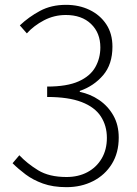

<svg xmlns="http://www.w3.org/2000/svg" viewBox="-20 -761 568 794"><path d="M255 13Q199 13 157.5 -2Q116 -17 85.5 -40Q55 -63 32 -86L60 -119Q92 -85 137.5 -57Q183 -29 255 -29Q304 -29 341.5 -49Q379 -69 400.5 -105.5Q422 -142 422 -191Q422 -241 397 -279.5Q372 -318 317.5 -339Q263 -360 175 -360V-403Q257 -403 305 -424.5Q353 -446 374 -483Q395 -520 395 -565Q395 -625 356.5 -662Q318 -699 252 -699Q204 -699 162 -677Q120 -655 91 -623L62 -656Q99 -691 145.5 -716Q192 -741 253 -741Q307 -741 350.5 -720Q394 -699 419.5 -660.5Q445 -622 445 -568Q445 -495 406.5 -450Q368 -405 310 -385V-381Q354 -372 390.5 -347Q427 -322 449 -283Q471 -244 471 -192Q471 -129 442.5 -83Q414 -37 365 -12Q316 13 255 13Z"/></svg>

Font: Noto Sans HK Thin ExtraLight
Style: Regular
Weight: 250
Version: Version 2.004-H2;hotconv 1.0.118;makeotfexe 2.5.65603